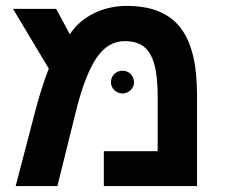

<svg xmlns="http://www.w3.org/2000/svg" viewBox="-20 -629 766 649"><path d="M408 -609C327 -609 255 -573 216 -513L170 -599H24L145 -397C131 -362 115 -314 99 -253L33 0H174L233 -238C255 -330 280 -395 306 -433C332 -471 363 -490 402 -490C484 -490 513 -435 513 -298V-118H331V0H646V-308C646 -515 574 -609 408 -609ZM355 -351C355 -330 373 -313 394 -313C415 -313 433 -330 433 -351C433 -374 415 -390 394 -390C373 -390 355 -374 355 -351Z"/></svg>

Font: Noto Sans Hebrew Droid
Style: Bold
Weight: 700
Designer: Monotype Design Team
Foundry: Monotype Imaging Inc.
Version: Version 1.100